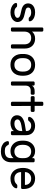

<svg xmlns="http://www.w3.org/2000/svg" viewBox="1600 -2350 970 4209"><g transform="rotate(90 2084.5 -245.0)"><path d="M54 -380Q54 -421 76 -455Q98 -489 141.5 -509.5Q185 -530 248 -530Q310 -530 355 -512Q400 -494 423.5 -467Q447 -440 447 -415Q447 -405 439 -397.5Q431 -390 420 -390H387Q368 -390 357 -404Q326 -444 248 -444Q202 -444 173.5 -427Q145 -410 145 -380Q145 -355 159 -342Q173 -329 201 -321Q229 -313 300 -297Q388 -278 425 -239Q462 -200 462 -144Q462 -103 436.5 -68Q411 -33 363.5 -11.5Q316 10 253 10Q191 10 143.5 -9.5Q96 -29 70 -57Q44 -85 44 -110Q44 -120 52 -127.5Q60 -135 71 -135H107Q116 -135 123 -133Q130 -131 136 -122Q169 -76 253 -76Q300 -76 335.5 -95.5Q371 -115 371 -144Q371 -168 353.5 -182.5Q336 -197 303 -206.5Q270 -216 200 -231Q54 -262 54 -380Z M1016 0H979Q968 0 960 -8Q952 -16 952 -27V-291Q952 -366 915 -405Q878 -444 812 -444Q747 -444 709.5 -405Q672 -366 672 -291V-27Q672 -16 664 -8Q656 0 645 0H608Q597 0 589 -8Q581 -16 581 -27V-683Q581 -694 589 -702Q597 -710 608 -710H645Q656 -710 664 -702Q672 -694 672 -683V-462Q694 -491 732.5 -510.5Q771 -530 827 -530Q890 -530 939 -503Q988 -476 1015.5 -425.5Q1043 -375 1043 -306V-27Q1043 -16 1035 -8Q1027 0 1016 0Z M1640 -259Q1640 -235 1638 -213Q1629 -111 1567.5 -50.5Q1506 10 1401 10Q1296 10 1234.5 -50.5Q1173 -111 1164 -213Q1163 -224 1163 -259Q1163 -296 1164 -307Q1172 -409 1234 -469.5Q1296 -530 1401 -530Q1506 -530 1568 -469.5Q1630 -409 1638 -307Q1640 -285 1640 -259ZM1401 -444Q1334 -444 1297.5 -405Q1261 -366 1255 -302Q1254 -290 1254 -259Q1254 -229 1255 -218Q1261 -154 1297.5 -115Q1334 -76 1401 -76Q1468 -76 1504.5 -115Q1541 -154 1547 -218Q1549 -240 1549 -259Q1549 -278 1547 -302Q1541 -366 1504.5 -405Q1468 -444 1401 -444Z M2056 -493V-461Q2056 -450 2048 -442Q2040 -434 2029 -434H1971Q1915 -434 1885.5 -404.5Q1856 -375 1856 -319V-27Q1856 -16 1848 -8Q1840 0 1829 0H1792Q1781 0 1773 -8Q1765 -16 1765 -27V-493Q1765 -504 1773 -512Q1781 -520 1792 -520H1829Q1840 -520 1848 -512Q1856 -504 1856 -493V-462Q1876 -492 1904 -506Q1932 -520 1977 -520H2029Q2040 -520 2048 -512Q2056 -504 2056 -493Z M2210 -26Q2210 -15 2219.5 -7.5Q2229 0 2240 0H2277Q2288 0 2296 -8Q2304 -16 2304 -27L2301 -434H2406Q2417 -434 2425 -442Q2433 -450 2433 -461V-493Q2433 -504 2425 -512Q2417 -520 2406 -520H2301V-683Q2301 -694 2293 -702Q2285 -710 2274 -710H2237Q2226 -710 2218 -702Q2210 -694 2210 -683V-520H2114Q2103 -520 2095 -512Q2087 -504 2087 -493V-461Q2087 -450 2095 -442Q2103 -434 2114 -434H2210Z M2852 -329V-342Q2852 -391 2819.5 -417.5Q2787 -444 2735 -444Q2695 -444 2672.5 -430.5Q2650 -417 2630 -390Q2624 -382 2617 -379Q2610 -376 2598 -376H2568Q2557 -376 2548.5 -384Q2540 -392 2541 -403Q2544 -433 2570.5 -462.5Q2597 -492 2641 -511Q2685 -530 2735 -530Q2828 -530 2885.5 -478Q2943 -426 2943 -332V-27Q2943 -16 2935 -8Q2927 0 2916 0H2879Q2868 0 2860 -8Q2852 -16 2852 -27V-68Q2836 -32 2784 -11Q2732 10 2680 10Q2629 10 2589 -8.5Q2549 -27 2527.5 -59Q2506 -91 2506 -131Q2506 -206 2562 -248.5Q2618 -291 2711 -306ZM2852 -249 2734 -230Q2669 -220 2633 -197.5Q2597 -175 2597 -141Q2597 -116 2620 -96Q2643 -76 2690 -76Q2762 -76 2807 -117Q2852 -158 2852 -224Z M3446 -462V-493Q3446 -504 3454 -512Q3462 -520 3473 -520H3510Q3521 -520 3529 -512Q3537 -504 3537 -493V-7Q3537 99 3477 159.5Q3417 220 3301 220Q3226 220 3175 197Q3124 174 3099.5 140Q3075 106 3073 71Q3072 60 3080.5 52Q3089 44 3100 44H3130Q3142 44 3149 50Q3156 56 3163 71Q3173 94 3201 114Q3229 134 3291 134Q3446 134 3446 5V-58Q3395 10 3291 10Q3229 10 3178.5 -19Q3128 -48 3097.5 -101.5Q3067 -155 3064 -227L3063 -260L3064 -293Q3067 -365 3097.5 -418.5Q3128 -472 3178 -501Q3228 -530 3291 -530Q3347 -530 3385.5 -510.5Q3424 -491 3446 -462ZM3155 -288 3154 -260 3155 -232Q3159 -160 3197.5 -118Q3236 -76 3301 -76Q3365 -76 3404 -115.5Q3443 -155 3446 -224Q3447 -234 3447 -260Q3447 -286 3446 -296Q3443 -366 3404 -405Q3365 -444 3301 -444Q3236 -444 3197.5 -402Q3159 -360 3155 -288Z M4123 -277V-250Q4123 -239 4115 -231Q4107 -223 4096 -223H3752V-217Q3754 -151 3792.5 -113.5Q3831 -76 3892 -76Q3942 -76 3969.5 -89Q3997 -102 4019 -126Q4027 -134 4033.5 -137Q4040 -140 4051 -140H4081Q4093 -140 4101 -132Q4109 -124 4108 -113Q4104 -86 4078.5 -57.5Q4053 -29 4005.5 -9.5Q3958 10 3892 10Q3828 10 3778 -19.5Q3728 -49 3698.5 -101Q3669 -153 3663 -218Q3661 -248 3661 -264Q3661 -280 3663 -310Q3669 -372 3698.5 -422Q3728 -472 3777.5 -501Q3827 -530 3892 -530Q3999 -530 4061 -462Q4123 -394 4123 -277ZM4033 -307V-310Q4033 -371 3994.5 -407.5Q3956 -444 3892 -444Q3834 -444 3793.5 -407Q3753 -370 3752 -310V-307Z"/></g></svg>

Font: Contemporary
Style: Regular
Weight: 400
Designer: Victor Tran
Foundry: Victor Tran
Version: Version 1.100